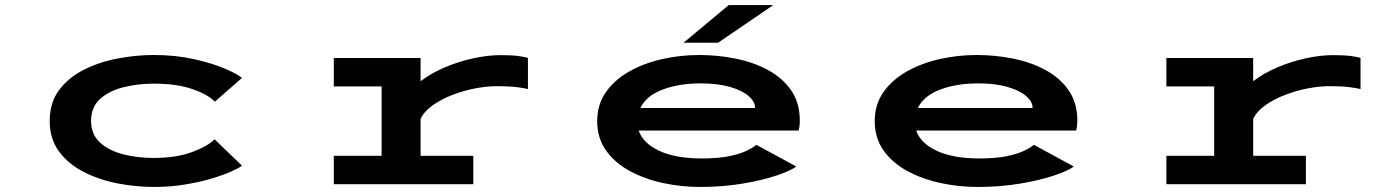

<svg xmlns="http://www.w3.org/2000/svg" viewBox="-20 -730 5540 761"><path d="M590 11Q518 11 445.2 -3.2Q372.5 -17.5 311.8 -48.5Q251 -79.5 214 -129.5Q177 -179.5 177 -251Q177 -323 214 -372.8Q251 -422.5 311.8 -453.2Q372.5 -484 445.5 -498Q518.5 -512 590 -512Q675 -512 748 -495.8Q821 -479.5 871.2 -458Q921.5 -436.5 939 -421L831.5 -327Q803.5 -356 741.5 -377.2Q679.5 -398.5 589.5 -398.5Q526 -398.5 469.2 -384.2Q412.5 -370 376.8 -337.8Q341 -305.5 341 -251Q341 -197.5 376.2 -165.2Q411.5 -133 467.8 -118.5Q524 -104 588 -104Q679 -104 741.8 -127.5Q804.5 -151 830.5 -178L939 -73.5Q927.5 -64 896 -50Q864.5 -36 817.5 -22Q770.5 -8 712.5 1.5Q654.5 11 590 11Z M1303 0V-112.5H1492.5V-387.5H1303V-500H1647V-408Q1688.5 -440 1743.5 -463.2Q1798.5 -486.5 1856.2 -499Q1914 -511.5 1964 -511.5Q2007 -511.5 2034.2 -508Q2061.5 -504.5 2072.5 -500V-377Q2060.5 -380.5 2028.8 -384.5Q1997 -388.5 1949.5 -388.5Q1910.5 -388.5 1864.2 -379.8Q1818 -371 1773.8 -354Q1729.5 -337 1695.5 -313Q1661.5 -289 1647 -259V-112.5H1856V0Z M2754 11Q2680.5 11 2608.2 -4.5Q2536 -20 2477 -51.8Q2418 -83.5 2382.5 -133Q2347 -182.5 2347 -250Q2347 -316 2381.8 -365.2Q2416.5 -414.5 2475 -447.2Q2533.5 -480 2605.2 -496Q2677 -512 2751 -512Q2826.5 -512 2898 -497.2Q2969.5 -482.5 3026.2 -451.2Q3083 -420 3116.5 -370.8Q3150 -321.5 3150 -252.5Q3150 -237.5 3148.5 -227.8Q3147 -218 3145.5 -212.5H2511.5Q2528.5 -162.5 2593 -132.2Q2657.5 -102 2761.5 -102Q2827.5 -102 2870.5 -111Q2913.5 -120 2939.2 -132.5Q2965 -145 2978 -156L3136 -70Q3114.5 -53.5 3058.2 -34.5Q3002 -15.5 2923 -2.2Q2844 11 2754 11ZM2756.5 -399.5Q2672 -399.5 2607 -375.2Q2542 -351 2518 -302H2972.5V-304Q2972.5 -327 2947.5 -349Q2922.5 -371 2874.2 -385.2Q2826 -399.5 2756.5 -399.5ZM2826 -560.5H2689L2868.5 -710H3045Z M3854 11Q3780.5 11 3708.2 -4.5Q3636 -20 3577 -51.8Q3518 -83.5 3482.5 -133Q3447 -182.5 3447 -250Q3447 -316 3481.8 -365.2Q3516.5 -414.5 3575 -447.2Q3633.5 -480 3705.2 -496Q3777 -512 3851 -512Q3926.5 -512 3998 -497.2Q4069.5 -482.5 4126.2 -451.2Q4183 -420 4216.5 -370.8Q4250 -321.5 4250 -252.5Q4250 -237.5 4248.5 -227.8Q4247 -218 4245.5 -212.5H3611.5Q3628.5 -162.5 3693 -132.2Q3757.5 -102 3861.5 -102Q3927.5 -102 3970.5 -111Q4013.5 -120 4039.2 -132.5Q4065 -145 4078 -156L4236 -70Q4214.5 -53.5 4158.2 -34.5Q4102 -15.5 4023 -2.2Q3944 11 3854 11ZM3856.5 -399.5Q3772 -399.5 3707 -375.2Q3642 -351 3618 -302H4072.5V-304Q4072.5 -327 4047.5 -349Q4022.5 -371 3974.2 -385.2Q3926 -399.5 3856.5 -399.5Z M4603 0V-112.5H4792.5V-387.5H4603V-500H4947V-408Q4988.5 -440 5043.5 -463.2Q5098.5 -486.5 5156.2 -499Q5214 -511.5 5264 -511.5Q5307 -511.5 5334.2 -508Q5361.5 -504.5 5372.5 -500V-377Q5360.5 -380.5 5328.8 -384.5Q5297 -388.5 5249.5 -388.5Q5210.5 -388.5 5164.2 -379.8Q5118 -371 5073.8 -354Q5029.5 -337 4995.5 -313Q4961.5 -289 4947 -259V-112.5H5156V0Z"/></svg>

Font: Trispace Expanded SemiBold
Style: Regular
Weight: 600
Width: 7
Designer: Tyler Finck
Foundry: Etcetera Type Company
Version: Version 1.210; ttfautohint (v1.8.3)